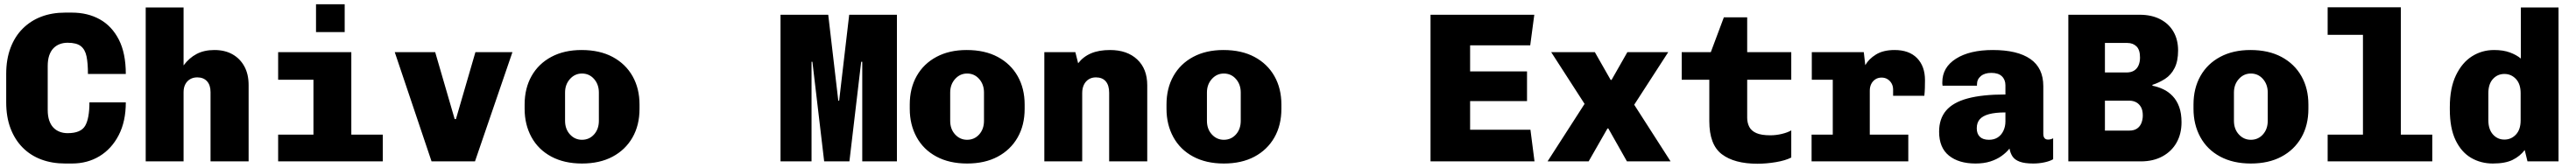

<svg xmlns="http://www.w3.org/2000/svg" viewBox="-20 -755 12040 786"><path d="M285 10Q223 10 172.5 -9Q122 -28 85.5 -65Q49 -102 29 -155Q9 -208 9 -276V-410Q9 -477 29 -530.5Q49 -584 86 -621Q123 -658 173 -677Q223 -696 284 -696H316Q390 -696 446.5 -664.5Q503 -633 535.5 -569.5Q568 -506 568 -409H391Q391 -459 384.5 -491Q378 -523 358 -539Q338 -555 296 -555Q276 -555 259 -548.5Q242 -542 229.5 -529Q217 -516 210 -495.5Q203 -475 203 -446V-241Q203 -212 210 -191.5Q217 -171 229.5 -158Q242 -145 259 -138.5Q276 -132 296 -132Q358 -132 378 -166.5Q398 -201 398 -276H568Q568 -187 535 -123Q502 -59 445.5 -24.5Q389 10 316 10Z M661 0V-720H838V-449Q864 -484 899 -502.5Q934 -521 982 -521Q1031 -521 1066.5 -501Q1102 -481 1122 -444.5Q1142 -408 1142 -357V0H964V-324Q964 -357 947.5 -375Q931 -393 902 -393Q883 -393 868.5 -384.5Q854 -376 846 -360.5Q838 -345 838 -324V0Z M1445 0V-382H1280V-511H1622V0ZM1280 0V-125H1769V0ZM1457 -605V-735H1591V-605Z M1997 0 1825 -511H2014L2105 -198H2111L2202 -511H2375L2200 0Z M2700 10Q2617 10 2556.5 -22.5Q2496 -55 2464 -113.5Q2432 -172 2432 -246V-266Q2432 -342 2464.5 -399.5Q2497 -457 2557 -489Q2617 -521 2698 -521Q2783 -521 2843.5 -488.5Q2904 -456 2936.5 -398.5Q2969 -341 2969 -266V-246Q2969 -169 2936 -111.5Q2903 -54 2843 -22Q2783 10 2700 10ZM2700 -101Q2734 -101 2756.5 -126Q2779 -151 2779 -190V-322Q2779 -360 2756.5 -385.5Q2734 -411 2700 -411Q2667 -411 2644 -385.5Q2621 -360 2621 -322V-190Q2621 -151 2644 -126Q2667 -101 2700 -101Z M3628 0V-686H3851L3898 -284H3902L3949 -686H4172V0H4010V-466H4005L3950 0H3832L3777 -466H3773V0Z M4500 10Q4417 10 4356.5 -22.5Q4296 -55 4264 -113.5Q4232 -172 4232 -246V-266Q4232 -342 4264.5 -399.5Q4297 -457 4357 -489Q4417 -521 4498 -521Q4583 -521 4643.5 -488.5Q4704 -456 4736.5 -398.5Q4769 -341 4769 -266V-246Q4769 -169 4736 -111.5Q4703 -54 4643 -22Q4583 10 4500 10ZM4500 -101Q4534 -101 4556.5 -126Q4579 -151 4579 -190V-322Q4579 -360 4556.5 -385.5Q4534 -411 4500 -411Q4467 -411 4444 -385.5Q4421 -360 4421 -322V-190Q4421 -151 4444 -126Q4467 -101 4500 -101Z M4861 0V-511H5006L5019 -459Q5043 -490 5079.5 -505.5Q5116 -521 5168 -521Q5248 -521 5295 -477Q5342 -433 5342 -356V0H5164V-321Q5164 -356 5148 -374.5Q5132 -393 5102 -393Q5083 -393 5068.5 -384Q5054 -375 5046 -358.5Q5038 -342 5038 -320V0Z M5700 10Q5617 10 5556.5 -22.5Q5496 -55 5464 -113.5Q5432 -172 5432 -246V-266Q5432 -342 5464.5 -399.5Q5497 -457 5557 -489Q5617 -521 5698 -521Q5783 -521 5843.5 -488.5Q5904 -456 5936.5 -398.5Q5969 -341 5969 -266V-246Q5969 -169 5936 -111.5Q5903 -54 5843 -22Q5783 10 5700 10ZM5700 -101Q5734 -101 5756.5 -126Q5779 -151 5779 -190V-322Q5779 -360 5756.5 -385.5Q5734 -411 5700 -411Q5667 -411 5644 -385.5Q5621 -360 5621 -322V-190Q5621 -151 5644 -126Q5667 -101 5700 -101Z M6666 0V-686H7151L7132 -543H6851V-421H7117V-282H6851V-148H7133L7152 0Z M7213 0 7386 -269 7230 -511H7434L7508 -381H7512L7586 -511H7777L7618 -265L7788 0H7584L7497 -154H7493L7405 0Z M8194 11Q8086 11 8027.5 -33.5Q7969 -78 7969 -188V-382H7840V-511H7976L8037 -674H8146V-511H8352V-382H8146V-204Q8146 -181 8155.5 -162Q8165 -143 8188.5 -132.5Q8212 -122 8254 -122Q8281 -122 8308 -128.5Q8335 -135 8352 -145V-18Q8325 -4 8280.5 3.5Q8236 11 8194 11Z M8546 0V-382H8448V-511H8691L8698 -450Q8714 -479 8748 -500Q8782 -521 8835 -521Q8903 -521 8940 -483Q8977 -445 8977 -380Q8977 -362 8976.5 -344Q8976 -326 8974 -307H8828V-336Q8828 -352 8821 -364.5Q8814 -377 8802 -384.5Q8790 -392 8774 -392Q8757 -392 8744.5 -383.5Q8732 -375 8725.5 -361.5Q8719 -348 8719 -331V0ZM8447 0V-125H8899V0Z M9213 10Q9135 10 9089 -27Q9043 -64 9043 -139Q9043 -199 9075.5 -237.5Q9108 -276 9176.5 -294.5Q9245 -313 9353 -313V-356Q9353 -382 9336.5 -398Q9320 -414 9287 -414Q9256 -414 9238 -399Q9220 -384 9220 -360V-354H9059Q9059 -358 9058.5 -360Q9058 -362 9058 -362.5Q9058 -363 9058 -364.5Q9058 -366 9058 -370Q9058 -440 9122 -480.5Q9186 -521 9294 -521Q9409 -521 9469.5 -479Q9530 -437 9530 -352V-129Q9530 -116 9535.5 -109Q9541 -102 9552 -102Q9565 -102 9576 -108V-10Q9561 -1 9535.5 4.5Q9510 10 9483 10Q9443 10 9420 1.5Q9397 -7 9386.5 -22.5Q9376 -38 9372 -60Q9357 -41 9334.5 -25Q9312 -9 9282 0.5Q9252 10 9213 10ZM9276 -101Q9300 -101 9317 -112Q9334 -123 9343.5 -143Q9353 -163 9353 -187V-229Q9306 -229 9276.5 -221Q9247 -213 9233 -197Q9219 -181 9219 -155Q9219 -129 9233.5 -115Q9248 -101 9276 -101Z M9647 0V-686H9980Q10036 -686 10076.5 -665Q10117 -644 10138.5 -606.5Q10160 -569 10160 -519Q10160 -469 10143.5 -436.5Q10127 -404 10099 -386Q10071 -368 10040 -358V-354Q10066 -349 10090.5 -337.5Q10115 -326 10134.5 -305.5Q10154 -285 10165 -255Q10176 -225 10176 -183Q10176 -129 10153 -88Q10130 -47 10087 -23.5Q10044 0 9986 0ZM9818 -144H9932Q9954 -144 9968 -153.5Q9982 -163 9988.5 -179.5Q9995 -196 9995 -215Q9995 -239 9986.5 -254Q9978 -269 9964 -276.5Q9950 -284 9932 -284H9818ZM9818 -416H9920Q9940 -416 9954 -424.5Q9968 -433 9975 -449Q9982 -465 9982 -486Q9982 -522 9965.5 -538Q9949 -554 9923 -554H9818Z M10500 10Q10417 10 10356.5 -22.5Q10296 -55 10264 -113.5Q10232 -172 10232 -246V-266Q10232 -342 10264.5 -399.5Q10297 -457 10357 -489Q10417 -521 10498 -521Q10583 -521 10643.5 -488.5Q10704 -456 10736.5 -398.5Q10769 -341 10769 -266V-246Q10769 -169 10736 -111.5Q10703 -54 10643 -22Q10583 10 10500 10ZM10500 -101Q10534 -101 10556.5 -126Q10579 -151 10579 -190V-322Q10579 -360 10556.5 -385.5Q10534 -411 10500 -411Q10467 -411 10444 -385.5Q10421 -360 10421 -322V-190Q10421 -151 10444 -126Q10467 -101 10500 -101Z M11024 0V-592H10859V-721H11201V0ZM10859 0V-125H11348V0Z M11631 10Q11575 10 11529.5 -16.5Q11484 -43 11457 -99Q11430 -155 11430 -243V-254Q11430 -343 11458.5 -402.5Q11487 -462 11533.5 -491.5Q11580 -521 11637 -521Q11680 -521 11711 -509.5Q11742 -498 11762 -481V-720H11938V0H11793L11780 -53Q11758 -24 11723.5 -7Q11689 10 11631 10ZM11685 -102Q11717 -102 11739 -125.5Q11761 -149 11761 -192V-319Q11761 -362 11739 -385.5Q11717 -409 11685 -409Q11653 -409 11631.5 -385.5Q11610 -362 11610 -319V-193Q11610 -150 11631.5 -126Q11653 -102 11685 -102Z"/></svg>

Font: Chivo Mono ExtraBold
Style: Regular
Weight: 800
Monospace: yes
Designer: Hector Gatti
Foundry: Omnibus-Type
Version: Version 1.008